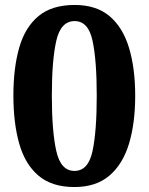

<svg xmlns="http://www.w3.org/2000/svg" viewBox="-20 -744 599 774"><path d="M280 10Q189 10 135 -36Q81 -82 57.5 -165Q34 -248 34 -359Q34 -470 57.5 -552Q81 -634 135 -679Q189 -724 281 -724Q368 -724 421.5 -679Q475 -634 500 -551.5Q525 -469 525 -358Q525 -247 500 -164.5Q475 -82 421 -36Q367 10 280 10ZM280 -55Q336 -55 353 -135Q370 -215 370 -358Q370 -501 353 -580Q336 -659 281 -659Q225 -659 207 -580Q189 -501 189 -358Q189 -215 207 -135Q225 -55 280 -55Z"/></svg>

Font: Noto Serif NP Hmong
Style: Regular
Weight: 400
Designer: Dalton Maag Ltd
Foundry: Dalton Maag Ltd
Version: Version 1.001